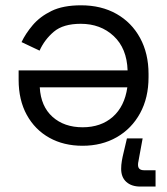

<svg xmlns="http://www.w3.org/2000/svg" viewBox="-20 -522 615 706"><path d="M526.2 -250.2V-238.2Q526.2 -162.5 495.2 -105.8Q464.2 -49 409.4 -17.5Q354.5 14 283.5 14Q214.2 14 161.4 -15.5Q108.5 -45 78.5 -99.5Q48.5 -154 48.5 -228.5V-263.2H449.2Q446.5 -344.2 398.1 -389.4Q349.8 -434.5 276.8 -434.5Q212.5 -434.5 178.1 -405.5Q143.8 -376.5 125.5 -335.8L59.2 -367.2Q74 -398.5 100.5 -429.8Q127 -461 169.5 -481.8Q212 -502.5 277.8 -502.5Q352.5 -502.5 408.2 -471Q464 -439.5 495.1 -382.4Q526.2 -325.2 526.2 -250.2ZM126.2 -200.8Q130.2 -130.8 173.1 -92.4Q216 -54 283.8 -54Q351.2 -54 394.8 -92.4Q438.2 -130.8 448.2 -200.8ZM496 164Q463.5 164 444.5 146.9Q425.5 129.8 425.5 98.8Q425.5 84.5 428 69.8Q430.5 55 434.5 39L446.8 -13.2H504.5L491.5 57.5Q490.5 66 489 71.6Q487.5 77.2 487.5 84.2Q487.5 104 509.8 104H552V164Z"/></svg>

Font: Space 7353
Style: Regular
Weight: 400
Designer: Christine Claussen + Ruben Lyon  (Space 7353)
Version: Version 1.000;FEAKit 1.0